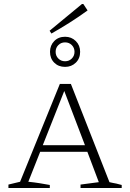

<svg xmlns="http://www.w3.org/2000/svg" viewBox="-20 -936 648 956"><path d="M525 -29Q536 -26 543 -25Q550 -24 559 -22Q568 -20 586 -15V0H381V-17L472 -29L415 -180H180L121 -31Q151 -28 176 -24Q201 -20 228 -15V0H22V-17L80 -31L278 -518H333ZM193 -213H403L300 -483ZM304 -603Q271 -603 250 -624Q229 -645 229 -678Q229 -710 250 -731.5Q271 -753 304 -753Q336 -753 357.5 -731.5Q379 -710 379 -678Q379 -645 357.5 -624Q336 -603 304 -603ZM304 -631Q324 -631 337.5 -644.5Q351 -658 351 -678Q351 -698 337.5 -711.5Q324 -725 304 -725Q284 -725 270.5 -711.5Q257 -698 257 -678Q257 -658 270.5 -644.5Q284 -631 304 -631ZM236 -769 227 -783 388 -916H395L416 -884Q372 -852 327 -823.5Q282 -795 236 -769Z"/></svg>

Font: Piazzolla SC ExtraLight
Style: Regular
Weight: 200
Designer: Juan Pablo del Peral
Foundry: Huerta Tipografica
Version: Version 1.330